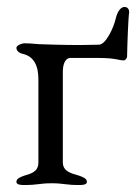

<svg xmlns="http://www.w3.org/2000/svg" viewBox="-20 -527 390 550"><path d="M260 -361C315 -361 317 -354 336 -354C337 -354 344 -359 344 -365C345 -416 348 -475 349 -483C349 -486 350 -489 350 -491C350 -501 346 -507 336 -507C328 -507 317 -498 311 -472C306 -450 284 -399 263 -399C247 -399 226 -398 209 -398C157 -398 109 -400 107 -400C84 -400 74 -403 49 -403C45 -403 27 -398 27 -390C27 -380 38 -374 44 -373C77 -366 90 -339 90 -300V-62C90 -35 70 -30 50 -24C39 -20 27 -16 27 -6C27 3 42 3 50 3C89 3 93 -2 128 -2C163 -2 167 3 206 3C214 3 229 3 229 -6C229 -16 217 -20 206 -24C186 -30 160 -35 160 -62V-323C160 -334 163 -361 182 -361Z"/></svg>

Font: EB Garamond 12
Style: Regular
Weight: 400
Version: Version 0.016+